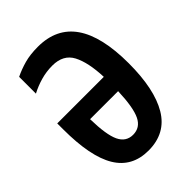

<svg xmlns="http://www.w3.org/2000/svg" viewBox="-215 -822 930 930"><g transform="rotate(-45 250.0 -357.5)"><path d="M474 -357Q474 -725 219 -725Q166 -725 126.5 -714Q87 -703 52 -686V-571Q86 -589 124.5 -600Q163 -611 204 -611Q279 -611 308.5 -555Q338 -499 342 -396H23V-356Q23 -169 77 -79.5Q131 10 243 10Q361 10 417.5 -85Q474 -180 474 -357ZM150 -298H342Q338 -189 315.5 -143Q293 -97 244 -97Q196 -97 174 -143Q152 -189 150 -298Z"/></g></svg>

Font: Noto Sans Mono UI Condensed
Style: Bold
Weight: 700
Width: 3
Designer: Monotype Design team
Foundry: Monotype Imaging Inc.
Version: 1.000